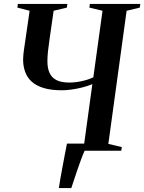

<svg xmlns="http://www.w3.org/2000/svg" viewBox="-20 -763 730 972"><path d="M278 189Q280.5 171 285.5 142Q290.5 113 296.8 80Q303 47 308.8 16.2Q314.5 -14.5 319 -36H430.5L408.5 0Q399.5 20 390.2 45Q381 70 372 96Q363 122 355.2 146.2Q347.5 170.5 341 189ZM314.5 0 317 -18.5 406 -34.5 447.5 -337Q424.5 -327.5 397.2 -320.5Q370 -313.5 342.8 -309.8Q315.5 -306 293 -306Q239.5 -306 201.8 -317.2Q164 -328.5 141 -349.2Q118 -370 107.5 -398.8Q97 -427.5 97 -461.5Q97 -473 98.2 -485Q99.5 -497 101 -509L130 -708.5L68 -724.5L70.5 -743H321L318.5 -724.5L251.5 -708.5L231.5 -569Q226.5 -534.5 223.2 -505.8Q220 -477 220 -453.5Q220 -417.5 231 -393.5Q242 -369.5 266.5 -357.2Q291 -345 332.5 -345Q349.5 -345 370.5 -348Q391.5 -351 413.2 -357Q435 -363 452.5 -371.5L499 -708.5L432.5 -724.5L435 -743H690.5L687.5 -724.5L621 -708.5L528.5 -34.5L596.5 -18.5L594 0Z"/></svg>

Font: Merriweather 144pt Medium
Style: Italic
Weight: 500
Italic angle: -7.8°
Version: Version 2.101